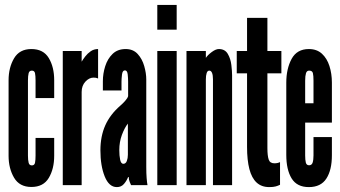

<svg xmlns="http://www.w3.org/2000/svg" viewBox="-20 -755 1388 783"><path d="M108 7.5Q59.5 7.5 37.2 -30.5Q15 -68.5 15 -119.5V-428Q15 -479 37.2 -517Q59.5 -555 108 -555Q157 -555 179 -518.2Q201 -481.5 201 -428V-355H125V-427Q125 -446 122.8 -456.5Q120.5 -467 110 -467Q99.5 -467 96.8 -456.5Q94 -446 94 -427V-120.5Q94 -102 96.8 -91.2Q99.5 -80.5 110 -80.5Q120.5 -80.5 122.8 -91.2Q125 -102 125 -120.5V-192.5H201V-119.5Q201 -66.5 179 -29.5Q157 7.5 108 7.5Z M236 0V-547H313V-503.5Q318.5 -513 327.8 -525Q337 -537 350 -546Q363 -555 380 -555V-435Q375.5 -437 371 -437.8Q366.5 -438.5 361.5 -438.5Q343.5 -438.5 328.2 -422Q313 -405.5 313 -380V0Z M456.5 8Q424.5 8 407 -35.5Q389.5 -79 389.5 -142Q389.5 -199 409.2 -243.5Q429 -288 470.5 -324Q480.5 -332.5 490.5 -343.8Q500.5 -355 502.5 -363V-422Q502.5 -435 500.8 -451.5Q499 -468 489.5 -468Q479.5 -468 477.5 -450.8Q475.5 -433.5 475.5 -422V-386H399.5V-424Q399.5 -454.5 409 -484.8Q418.5 -515 439 -535Q459.5 -555 492.5 -555Q523 -555 541.5 -534.8Q560 -514.5 568.2 -485.5Q576.5 -456.5 576.5 -431V-75Q576.5 -47.5 578 -28.8Q579.5 -10 581.5 0H514.5Q513 -2.5 509 -12.8Q505 -23 505 -33H502.5Q496.5 -17.5 485.5 -4.8Q474.5 8 456.5 8ZM483 -87Q493 -87 497.2 -98.5Q501.5 -110 501.5 -124V-251Q488 -234 477.2 -205Q466.5 -176 466.5 -143Q466.5 -120 470 -103.5Q473.5 -87 483 -87Z M621.5 0V-547H700.5V0ZM621.5 -634V-735H700.5V-634Z M740.5 0V-547H819.5V-519Q827 -530.5 843.5 -542.8Q860 -555 872.5 -555Q897.5 -555 909 -535.2Q920.5 -515.5 923.5 -490Q926.5 -464.5 926.5 -448V0H848.5V-432Q848.5 -448 844.8 -457.5Q841 -467 833.5 -467Q826 -467 822.8 -457Q819.5 -447 819.5 -431V0Z M1078 8Q1046.5 8 1026.5 -10.5Q1006.5 -29 997 -65.5Q987.5 -102 987.5 -156V-456H945.5V-547H987.5V-682H1070.5V-547H1127.5V-456H1070.5V-151.5Q1070.5 -119.5 1075.8 -104.2Q1081 -89 1099 -89Q1106.5 -89 1112.5 -90.5Q1118.5 -92 1122 -94V-1.5Q1114 2.5 1104.5 5.2Q1095 8 1078 8Z M1239.5 8Q1191 8 1169.2 -27.5Q1147.5 -63 1147.5 -123.5V-418Q1147.5 -474.5 1169.2 -514.8Q1191 -555 1239.5 -555Q1272 -555 1292.8 -536Q1313.5 -517 1323.5 -485.8Q1333.5 -454.5 1333.5 -418V-255H1224.5V-121Q1224.5 -102.5 1227.2 -91.8Q1230 -81 1240.5 -81Q1251.5 -81 1255 -92Q1258.5 -103 1258.5 -121.5V-196H1333.5V-122Q1333.5 -61.5 1311 -26.8Q1288.5 8 1239.5 8ZM1224.5 -334H1258.5V-426Q1258.5 -446.5 1256 -456.8Q1253.5 -467 1240.5 -467Q1231 -467 1227.8 -456.2Q1224.5 -445.5 1224.5 -426Z"/></svg>

Font: League Gothic Condensed
Style: Regular
Weight: 400
Width: 3
Designer: The League of Moveable Type
Version: Version 2.001